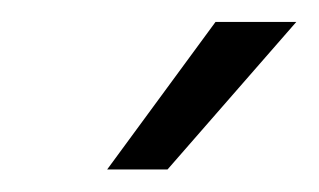

<svg xmlns="http://www.w3.org/2000/svg" viewBox="-20 -764 289 174"><path d="M77.1 -610.4 175.3 -744.1H248.5L131.8 -610.4Z"/></svg>

Font: Inter 28pt Light
Style: Italic
Weight: 300
Italic angle: -9.3988°
Designer: Rasmus Andersson
Foundry: rsms
Version: Version 4.001;git-66647c0bb